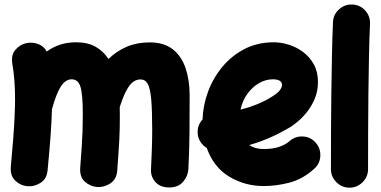

<svg xmlns="http://www.w3.org/2000/svg" viewBox="-20 -763 1720 866"><path d="M28.8 -11.7Q42 -151.4 45.9 -237.3Q45.4 -245.6 46.4 -253.4Q47.9 -287.1 47.9 -315.9Q47.9 -361.8 44.9 -399.7Q42 -437.5 35.6 -476.1Q29.3 -514.2 48.8 -537.6Q68.4 -561 96.7 -567.9Q123 -574.2 149.9 -565.2Q176.8 -556.2 190.9 -530.8Q217.8 -550.3 250.5 -561.3Q283.2 -572.3 323.2 -572.3Q376 -572.3 411.4 -552Q446.8 -531.7 469.2 -497.1Q505.9 -532.7 551.8 -552.2Q597.7 -571.8 654.8 -571.8Q720.2 -571.8 759.8 -540.3Q799.3 -508.8 817.4 -454.6Q835.4 -400.4 835.4 -332.5Q835.4 -252.9 834.7 -167.5Q834 -82 829.6 0.5Q827.6 31.7 805.7 57.1Q783.7 82.5 743.7 82.5Q702.6 82.5 680.9 57.9Q659.2 33.2 661.1 1Q663.6 -49.3 665 -93.3Q666.5 -137.2 666.5 -174.8Q666.5 -264.2 662.1 -314.2Q657.7 -364.3 646.5 -384.5Q635.3 -404.8 613.8 -404.8Q597.2 -404.8 582 -394.8Q566.9 -384.8 551.8 -357.9Q536.6 -331.1 520 -279.8Q520.5 -263.7 520.5 -246.1Q520.5 -212.4 520 -185.5Q519.5 -158.7 518.1 -132.1Q516.6 -105.5 514.4 -72.5Q512.2 -39.6 508.8 5.9Q505.9 45.4 478 64Q450.2 82.5 418.5 80.6Q387.2 78.1 363 56.6Q338.9 35.2 341.8 -5.9Q346.2 -64 348.6 -101.8Q351.1 -139.6 352.3 -172.1Q353.5 -204.6 353.5 -246.1Q353.5 -338.4 342.8 -371.8Q332 -405.3 303.2 -405.3Q275.4 -405.3 254.6 -373.3Q233.9 -341.3 214.4 -270.5Q212.9 -215.8 208 -148.9Q203.1 -82 194.8 3.9Q191.4 43.9 162.4 62Q133.3 80.1 101.6 76.7Q71.3 73.7 48.3 51.3Q25.4 28.8 28.8 -11.7Z M1397.5 -2Q1345.2 45.4 1285.4 60.8Q1225.6 76.2 1169.9 76.2Q1084.5 76.2 1013.9 33.7Q943.4 -8.8 912.6 -95.7Q895.5 -106 884.3 -123Q873 -140.1 871.6 -161.6Q869.1 -197.8 893.6 -224.1Q895.5 -287.1 918.2 -348.9Q940.9 -410.6 982.7 -461.2Q1024.4 -511.7 1083 -542Q1141.6 -572.3 1215.3 -572.3Q1247.6 -572.3 1282.2 -561.5Q1316.9 -550.8 1346.9 -528.6Q1377 -506.3 1395.5 -472.7Q1414.1 -439 1414.1 -393.1Q1414.1 -352.5 1400.1 -318.8Q1386.2 -285.2 1365.5 -259Q1344.7 -232.9 1324 -215.6Q1303.2 -198.2 1289.6 -189.9Q1244.6 -163.1 1198.7 -142.8Q1152.8 -122.6 1104.5 -108.9Q1129.9 -90.8 1169.9 -90.8Q1209 -90.8 1238 -100.3Q1267.1 -109.9 1285.2 -126Q1311 -148.9 1345.7 -147.5Q1380.4 -146 1403.3 -120.1Q1426.3 -94.7 1424.8 -59.8Q1423.3 -24.9 1397.5 -2ZM1210.4 -405.3Q1178.7 -405.3 1148.7 -388.2Q1118.7 -371.1 1096.2 -340.3Q1073.7 -309.6 1064.9 -268.6Q1140.1 -287.1 1197.3 -321.3Q1231.9 -341.8 1241.9 -355.7Q1252 -369.6 1252 -378.9Q1252 -405.3 1210.4 -405.3Z M1569.3 -742.7Q1604 -741.2 1627.2 -715.6Q1650.4 -689.9 1648.9 -655.3Q1646 -593.8 1644.3 -511.5Q1642.6 -429.2 1641.6 -338.4Q1640.6 -247.6 1640.4 -159.7Q1640.1 -71.8 1640.1 0Q1640.1 34.2 1615.5 58.8Q1590.8 83.5 1556.2 83.5Q1522 83.5 1497.3 58.8Q1472.7 34.2 1472.7 0Q1472.7 -72.3 1472.9 -160.2Q1473.1 -248 1474.4 -339.6Q1475.6 -431.2 1477.3 -514.9Q1479 -598.6 1481.9 -663.1Q1483.4 -697.8 1509.3 -720.9Q1535.2 -744.1 1569.3 -742.7Z"/></svg>

Font: Mikhak-DS1-FD Black
Style: Regular
Weight: 900
Designer: Amin Abedi
Version: Version 3.2